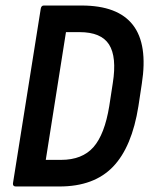

<svg xmlns="http://www.w3.org/2000/svg" viewBox="-20 -675 545 695"><path d="M37.3 0Q25.9 0 26.9 -11.4L127.5 -643.6Q129.5 -655 138.5 -655H275.2Q406.4 -655 461 -584.8Q515.7 -514.6 493.3 -371.7L481.1 -291Q457.7 -142.8 389 -71.4Q320.3 0 195.4 0ZM145.7 -96.3H201.1Q277.5 -96.3 318.2 -142.3Q358.8 -188.4 375.5 -291L388.3 -374.3Q403.3 -468.8 374.8 -513.8Q346.2 -558.7 268.1 -558.7H218.8Z"/></svg>

Font: Sofia Sans Condensed
Style: Italic
Weight: 400
Italic angle: -9°
Designer: Botio Nikoltchev, Ani Petrova
Foundry: lettersoup
Version: Version 4.101